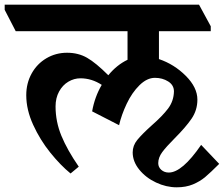

<svg xmlns="http://www.w3.org/2000/svg" viewBox="-76 -689 955 819"><path d="M823 -577V-556H602V-437Q667 -415 716.5 -365.5Q766 -316 766 -264Q766 -219 741 -182.5Q716 -146 669 -99Q633 -63 616 -40Q599 -17 599 7Q599 24 612 35.5Q625 47 644 47Q701 47 782 -71L859 10Q822 47 799.5 66Q777 85 747 97.5Q717 110 678 110Q633 110 589.5 89.5Q546 69 518 34.5Q490 0 490 -39Q490 -68 509.5 -92Q529 -116 570 -153Q617 -194 641 -226Q665 -258 666 -299Q666 -326 641.5 -341.5Q617 -357 585 -357Q551 -357 519 -325.5Q487 -294 464.5 -246.5Q442 -199 432 -155L317 -214Q328 -276 358 -327Q315 -355 267 -355Q240 -355 215.5 -340.5Q191 -326 176 -298.5Q161 -271 161 -235Q161 -170 186 -109.5Q211 -49 260 22L225 51Q182 16 138.5 -38Q95 -92 65.5 -156.5Q36 -221 36 -283Q36 -334 59 -375.5Q82 -417 122 -440.5Q162 -464 210 -464Q258 -464 295.5 -442.5Q333 -421 386 -368Q422 -412 468 -434V-556H-9L-56 -647V-669H773Z"/></svg>

Font: Martel Heavy
Style: Regular
Weight: 900
Designer: Dan Reynolds
Foundry: Dan Reynolds
Version: Version 1.001; ttfautohint (v1.1) -l 5 -r 5 -G 72 -x 0 -D la